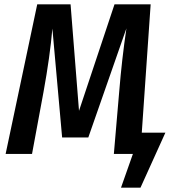

<svg xmlns="http://www.w3.org/2000/svg" viewBox="-20 -711 809 887"><path d="M744 -98 629 156H539L594 0H506L531 -291Q543 -438 564 -580L388 -76H267L222 -579Q211 -451 181 -286L128 0H6L152 -691H306L345 -199L509 -691H676L635 -98Z"/></svg>

Font: Fira Sans Condensed Medium
Style: Italic
Weight: 500
Width: 3
Italic angle: -8°
Designer: bBox Type GmbH & Carrois Corporate GbR & Edenspiekermann AG
Foundry: bBox Type GmbH & Carrois Corporate GbR & Edenspiekermann AG
Version: Version 4.301